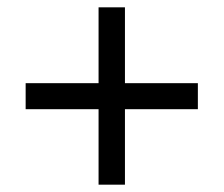

<svg xmlns="http://www.w3.org/2000/svg" viewBox="-20 -615 612 524"><path d="M321 -388H520V-317H321V-111H249V-317H50V-388H249V-595H321Z"/></svg>

Font: Noto Sans PhagsPa
Style: Regular
Weight: 400
Designer: Monotype Design Team
Foundry: Monotype Imaging Inc.
Version: Version 2.004; ttfautohint (v1.8.4.7-5d5b)